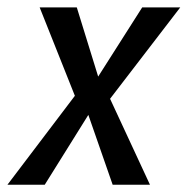

<svg xmlns="http://www.w3.org/2000/svg" viewBox="-58 -510 517 530"><path d="M253 0 183 -201 151.5 -238.5 51.5 -489.5H154L215.5 -290.5L242.5 -244.5L356 0ZM-37.5 0 158.5 -258.5 195 -207.5 65.5 0ZM236 -224.5 204 -284.5 334.5 -489.5H439.5Z"/></svg>

Font: Cabin
Style: Italic
Weight: 400
Width: 4
Italic angle: -10°
Designer: Pablo Impallari
Foundry: Pablo Impallari. http://www.impallari.com Igino Marini. http://www.ikern.com
Version: Version 3.001